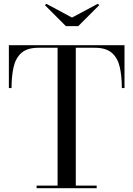

<svg xmlns="http://www.w3.org/2000/svg" viewBox="-20 -987 699 1007"><path d="M357.5 -895 493 -967 500.5 -960 390.5 -850H325.5L215.5 -960L223 -967ZM172 -13.5H282V-736.5H182Q123.5 -736.5 93 -710Q62.5 -683.5 51.5 -636Q40.5 -588.5 40.5 -525H26.5V-750H633V-525H619Q619 -588.5 608 -636Q597 -683.5 566.2 -710Q535.5 -736.5 477 -736.5H377.5V-13.5H487V0H172Z"/></svg>

Font: Bodoni* 16
Style: Regular
Weight: 400
Version: Version 2.2